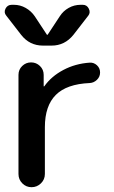

<svg xmlns="http://www.w3.org/2000/svg" viewBox="-24 -780 475 800"><path d="M161 -421Q190 -462 240 -488.5Q290 -515 350 -519Q367 -520 380 -508Q393 -496 393 -478Q393 -460 380 -447.5Q367 -435 350 -434Q254 -430 208.5 -384.5Q163 -339 163 -250V-55Q163 -32 146.5 -16Q130 0 107.5 0Q85 0 69 -16Q53 -32 53 -55V-468Q53 -490 68.5 -505Q84 -520 105.5 -520Q127 -520 142.5 -505Q158 -490 158 -468V-421Q158 -420 159 -420Q161 -420 161 -421ZM64 -635 2 -715Q-9 -728 -1 -744Q7 -760 25 -760H34Q60 -760 83 -747Q106 -734 121 -712L171 -636Q171 -635 173 -635Q175 -635 175 -636L225 -712Q239 -734 262 -747Q285 -760 312 -760H321Q338 -760 346 -744Q354 -728 344 -715L282 -635Q246 -590 191 -590H155Q99 -590 64 -635Z"/></svg>

Font: Rounded Mplus 1c Medium
Style: Regular
Weight: 500
Version: Version 1.059.20150529